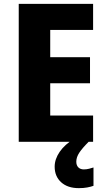

<svg xmlns="http://www.w3.org/2000/svg" viewBox="-20 -734 552 994"><path d="M462 0H77V-714H462V-579H240V-438H446V-303H240V-136H462ZM375 103Q375 122 385.5 132.5Q396 143 414 143Q428 143 441.5 139.5Q455 136 464 133V228Q450 233 431.5 236.5Q413 240 388 240Q330 240 296.5 209.5Q263 179 263 129Q263 90 289 52Q315 14 367 -18L439 0Q406 33 390.5 56.5Q375 80 375 103Z"/></svg>

Font: Noto Sans Kannada SemiCondensed ExtraBold
Style: Regular
Weight: 800
Width: 4
Designer: Jelle Bosma - Monotype Design Team
Foundry: Monotype Imaging Inc.
Version: Version 2.005; ttfautohint (v1.8.4.7-5d5b)